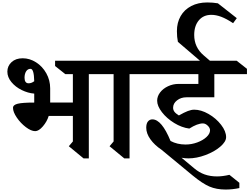

<svg xmlns="http://www.w3.org/2000/svg" viewBox="-20 -1281 2033 1565"><path d="M704 -677V10H661L541 -89L574 -128V-336H377Q363 -290 329.5 -251Q296 -212 267 -212Q234 -212 191 -244.5Q148 -277 117 -322.5Q86 -368 86 -402Q86 -426 124.5 -435.5Q163 -445 259 -445V-518Q208 -522 157 -547Q106 -572 73 -612Q40 -652 40 -697Q40 -743 74 -774.5Q108 -806 165 -806Q222 -806 274 -773Q326 -740 357.5 -683.5Q389 -627 389 -561V-445H574V-677H512L429 -743V-786H784L867 -720V-677ZM213 -602Q237 -602 259 -619Q257 -720 229 -720Q206 -720 193 -699.5Q180 -679 180 -647Q180 -625 188.5 -613.5Q197 -602 213 -602Z M1036 -677V10H993L873 -89L906 -128V-677H844L761 -743V-786H1116L1199 -720V-677Z M1391 -403Q1391 -385 1401.5 -370.5Q1412 -356 1438 -340Q1482 -365 1511 -376Q1540 -387 1563 -387Q1619 -387 1680 -352Q1741 -317 1782 -264Q1823 -211 1823 -163Q1823 -126 1775 -85Q1727 -44 1654.5 -17Q1582 10 1515 10Q1490 10 1460 5L1563 91Q1603 125 1648.5 141Q1694 157 1749 157Q1794 157 1850 144L1931 209V252Q1874 264 1819 264Q1744 264 1687 239.5Q1630 215 1551 150L1297 -60Q1240 -98 1206 -145.5Q1172 -193 1172 -240Q1172 -274 1186 -291Q1200 -308 1222 -308Q1298 -308 1370 -132Q1424 -103 1493 -103Q1541 -103 1587.5 -120Q1634 -137 1663 -164Q1692 -191 1692 -219Q1692 -239 1673 -257Q1654 -275 1634 -275Q1589 -275 1523 -233Q1461 -241 1400 -278.5Q1339 -316 1300 -366.5Q1261 -417 1261 -460Q1261 -496 1285 -527.5Q1309 -559 1349.5 -578Q1390 -597 1436 -597H1597V-677H1134L1051 -743V-786H1610L1430 -940Q1422 -979 1422 -1027Q1422 -1097 1452.5 -1150Q1483 -1203 1539 -1232Q1595 -1261 1670 -1261Q1715 -1261 1756 -1254L1910 -1133L1880 -1092Q1826 -1128 1783.5 -1144Q1741 -1160 1703 -1160Q1638 -1160 1600.5 -1115Q1563 -1070 1563 -996Q1563 -895 1641 -829L1691 -786H1909L1993 -720V-677H1727V-488H1500Q1455 -488 1423 -463Q1391 -438 1391 -403Z"/></svg>

Font: InknutAntiqua
Style: Medium
Weight: 500
Designer: Claus Eggers Srensen
Foundry: Claus Eggers Srensen
Version: Version 1.000; ttfautohint (v1.2) -l 7 -r 28 -G 50 -x 13 -D 